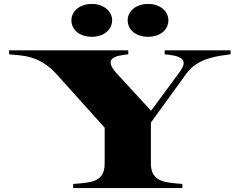

<svg xmlns="http://www.w3.org/2000/svg" viewBox="-20 -956 1218 976"><path d="M352 -21V0H907V-21C830 -28 747 -26 747 -124V-333L929 -584C987 -663 1093 -672 1152 -680V-700H817V-680C890 -673 947 -660 891 -587L748 -393L573 -583C507 -657 557 -672 632 -680V-700H26V-680C99 -673 176 -674 261 -586L512 -307V-124C512 -27 437 -28 352 -21ZM447 -769C508 -769 550 -805 550 -853C550 -898 508 -936 447 -936C384 -936 343 -898 343 -853C343 -805 384 -769 447 -769ZM733 -769C795 -769 836 -805 836 -853C836 -898 795 -936 733 -936C670 -936 629 -898 629 -853C629 -805 670 -769 733 -769Z"/></svg>

Font: Sprat Extended
Style: Bold
Weight: 700
Width: 9
Designer: Ethan Nakache
Foundry: Collletttivo
Version: Version 2.000;Glyphs 3.2 (3217)